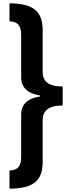

<svg xmlns="http://www.w3.org/2000/svg" viewBox="-20 -906 422 1152"><path d="M37 -886V-778C88 -777 107 -750 107 -694V-442C107 -381 147 -344 221 -333V-327C147 -317 107 -281 107 -219V33C107 90 88 116 37 117V226C205 226 236 157 236 61V-185C236 -248 280 -273 356 -273V-387C280 -387 236 -411 236 -474V-721C236 -817 204 -886 37 -886Z"/></svg>

Font: Noto Sans Kannada UI SemiCondensed
Style: Bold
Weight: 700
Width: 4
Designer: Jelle Bosma - Monotype Design Team
Foundry: Monotype Imaging Inc.
Version: Version 2.005